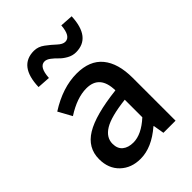

<svg xmlns="http://www.w3.org/2000/svg" viewBox="-238 -927 1049 1049"><g transform="rotate(-45 287.0 -402.0)"><path d="M216.8 12.7Q145.5 12.7 100.1 -30.8Q54.7 -74.2 54.7 -146.5Q54.7 -234.4 133.3 -282.2Q211.9 -330.1 383.8 -349.6Q381.8 -469.7 279.3 -469.7Q206.1 -469.7 120.1 -414.1L77.1 -492.2Q190.4 -564.5 298.8 -564.5Q399.4 -564.5 449.2 -503.9Q499 -443.4 499 -331.1V0H405.3L394.5 -63.5H391.6Q303.7 12.7 216.8 12.7ZM252 -78.1Q314.5 -78.1 383.8 -141.6V-277.3Q265.6 -263.7 215.8 -233.4Q166 -203.1 166 -154.3Q166 -116.2 189.5 -97.2Q212.9 -78.1 252 -78.1ZM378.9 -648.4Q352.5 -648.4 328.1 -662.1Q303.7 -675.8 288.6 -691.9Q273.4 -708 255.4 -721.7Q237.3 -735.4 221.7 -735.4Q179.7 -735.4 174.8 -654.3L99.6 -659.2Q104.5 -817.4 221.7 -817.4Q253.9 -817.4 282.7 -795.9Q311.5 -774.4 335 -752.4Q358.4 -730.5 377.9 -730.5Q419.9 -730.5 425.8 -809.6L501 -804.7Q494.1 -648.4 378.9 -648.4Z"/></g></svg>

Font: Gen Shin Gothic Medium
Style: Regular
Weight: 500
Designer: [Source Han Sans]
Ryoko NISHIZUKA  (kana & ideographs); Paul D. Hunt (Latin, Greek & Cyrillic); Wenlong ZHANG  (bopomofo
Version: Version 1.002.20150607